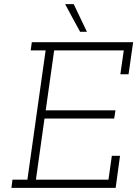

<svg xmlns="http://www.w3.org/2000/svg" viewBox="-20 -903 660 923"><path d="M39.9 -39.4 35 0H536L557 -154H517.6L501.5 -39.4H152.7L193.9 -333.1H529L535 -372.5H199.8L240.3 -660.6H575L558.6 -546H598L620 -700H133L127.5 -660.6H199.3L111.7 -39.4ZM334.4 -883H293.2Q311.4 -850 328.9 -816.5Q346.4 -783 365.2 -750H398Q381.6 -783 366.2 -816.5Q350.9 -850 334.4 -883Z"/></svg>

Font: Josefin Slab Thin
Style: Italic
Weight: 100
Italic angle: -12°
Designer: Santiago Orozco
Foundry: Typemade
Version: Version 2.000